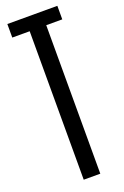

<svg xmlns="http://www.w3.org/2000/svg" viewBox="-164 -908 616 957"><g transform="rotate(-20 144.0 -429.5)"><path d="M104 0V-787.6H11.7V-859.4H276.9V-787.6H191.9V0Z"/></g></svg>

Font: AntonioLight
Style: Regular
Weight: 300
Designer: Vernon Adams
Foundry: Vernon Adams
Version: Version 1.002